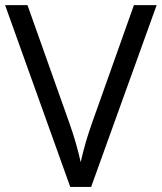

<svg xmlns="http://www.w3.org/2000/svg" viewBox="-20 -734 635 754"><path d="M505.9 -713.9H595.2L337.9 0H255.9L0 -713.9H87.9L252 -252Q280.3 -172.4 296.9 -97.2Q314.5 -176.3 342.8 -254.9Z"/></svg>

Font: f06041945
Style: Regular
Weight: 400
Foundry: Ascender Corporation
Version: Version 1.10